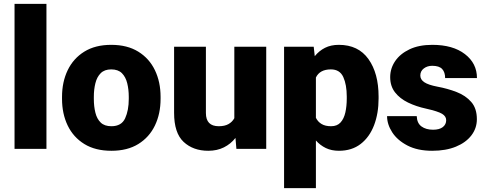

<svg xmlns="http://www.w3.org/2000/svg" viewBox="-20 -770 2517 993"><path d="M220.2 -750V0H55.2V-750Z M300.8 -258.8V-269Q300.8 -346.2 330.1 -407Q359.4 -467.8 416 -502.9Q472.7 -538.1 555.2 -538.1Q638.2 -538.1 695.1 -502.9Q752 -467.8 781.2 -407Q810.5 -346.2 810.5 -269V-258.8Q810.5 -181.6 781.2 -120.8Q752 -60.1 695.3 -25.1Q638.7 9.8 556.2 9.8Q473.1 9.8 416.3 -25.1Q359.4 -60.1 330.1 -120.8Q300.8 -181.6 300.8 -258.8ZM465.3 -269V-258.8Q465.3 -219.2 473.4 -187Q481.4 -154.8 501 -136Q520.5 -117.2 556.2 -117.2Q608.4 -117.2 627.2 -158.2Q646 -199.2 646 -258.8V-269Q646 -307.6 637.9 -339.8Q629.9 -372.1 610.4 -391.6Q590.8 -411.1 555.2 -411.1Q520.5 -411.1 501 -391.6Q481.4 -372.1 473.4 -339.8Q465.3 -307.6 465.3 -269Z M1202.6 0 1197.8 -56.6Q1173.3 -25.4 1137.9 -7.8Q1102.5 9.8 1057.1 9.8Q979 9.8 929.7 -36.1Q880.4 -82 880.4 -186.5V-528.3H1044.9V-185.5Q1044.9 -117.2 1111.3 -117.2Q1142.1 -117.2 1161.6 -128.2Q1181.2 -139.2 1191.9 -158.7V-528.3H1356.9V0Z M1938 -270.5V-260.3Q1938 -183.6 1914.6 -122.3Q1891.1 -61 1845.5 -25.6Q1799.8 9.8 1732.9 9.8Q1694.3 9.8 1665 -4.4Q1635.7 -18.6 1613.8 -43.5V203.1H1449.2V-528.3H1602.5L1607.9 -479.5Q1630.4 -507.3 1660.9 -522.7Q1691.4 -538.1 1732.4 -538.1Q1833 -538.1 1885.5 -464.6Q1938 -391.1 1938 -270.5ZM1773.4 -260.3V-270.5Q1773.4 -332 1755.4 -371.6Q1737.3 -411.1 1691.4 -411.1Q1633.8 -411.1 1613.8 -369.1V-160.6Q1624 -140.1 1643.1 -128.7Q1662.1 -117.2 1692.4 -117.2Q1723.6 -117.2 1741.2 -136.5Q1758.8 -155.8 1766.1 -188.2Q1773.4 -220.7 1773.4 -260.3Z M2287.6 -148.4Q2287.6 -168.5 2266.4 -181.4Q2245.1 -194.3 2184.1 -208Q2132.3 -219.2 2090.1 -239.7Q2047.9 -260.3 2022.9 -292.5Q1998 -324.7 1998 -371.1Q1998 -416 2023.7 -453.9Q2049.3 -491.7 2097.9 -514.9Q2146.5 -538.1 2215.8 -538.1Q2322.3 -538.1 2384.5 -490.2Q2446.8 -442.4 2446.8 -366.2H2282.2Q2282.2 -396.5 2266.8 -413.1Q2251.5 -429.7 2215.3 -429.7Q2189.9 -429.7 2171.9 -416Q2153.8 -402.3 2153.8 -379.4Q2153.8 -358.4 2174.8 -344.5Q2195.8 -330.6 2242.2 -321.8Q2295.4 -312 2341.8 -293.9Q2388.2 -275.9 2417.2 -242.7Q2446.3 -209.5 2446.3 -153.3Q2446.3 -106.9 2418 -69.8Q2389.6 -32.7 2337.9 -11.5Q2286.1 9.8 2215.3 9.8Q2139.6 9.8 2087.4 -17.3Q2035.2 -44.4 2008.5 -85.7Q1981.9 -127 1981.9 -169.4H2135.3Q2136.7 -132.8 2159.9 -116Q2183.1 -99.1 2219.7 -99.1Q2252.9 -99.1 2270.3 -112.8Q2287.6 -126.5 2287.6 -148.4Z"/></svg>

Font: Vazirmatn RD UI FD Black
Style: Regular
Weight: 900
Designer: Saber Rastikerdar
Foundry: Saber Rastikerdar
Version: Version 33.003